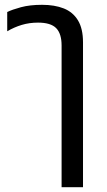

<svg xmlns="http://www.w3.org/2000/svg" viewBox="-20 -578 446 798"><path d="M236 200V-100H325V200ZM236 0V-389Q236 -438 213.5 -461Q191 -484 138 -484Q102 -484 70.5 -474.5Q39 -465 10 -448V-528Q30 -538 67 -548Q104 -558 155 -558Q207 -558 245 -543Q283 -528 304 -493.5Q325 -459 325 -402V0Z"/></svg>

Font: Noto Sans Thai
Style: Regular
Weight: 400
Designer: Monotype Design Team
Foundry: Monotype Imaging Inc.
Version: Version 2.001